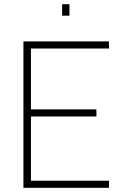

<svg xmlns="http://www.w3.org/2000/svg" viewBox="-20 -898 592 918"><path d="M92 0V-700H501V-666H128V-375H441V-341H128V-34H501V0ZM277 -823V-878H312V-823Z"/></svg>

Font: Titillium Web ExtraLight
Style: Regular
Weight: 275
Version: Version 1.002;PS 57.000;hotconv 1.0.70;makeotf.lib2.5.55311